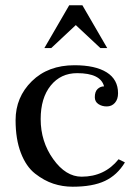

<svg xmlns="http://www.w3.org/2000/svg" viewBox="-20 -697 519 727"><path d="M292 -677 386 -515H360L267 -602L174 -515H148L242 -677ZM272 -420Q210 -420 172 -373Q134 -326 134 -246Q134 -161 181.5 -94.5Q229 -28 289 -28Q376 -28 429 -94L453 -82Q424 -34 377.5 -12Q331 10 255 10Q217 10 182 -1.5Q147 -13 113 -39.5Q79 -66 59 -118Q39 -170 39 -242Q39 -329 100.5 -389.5Q162 -450 262 -450Q341 -450 384 -423Q427 -396 427 -344Q427 -321 415 -307.5Q403 -294 384 -294Q366 -294 352.5 -303Q339 -312 339 -329Q339 -350 349.5 -360Q360 -370 374 -370Q361 -420 272 -420Z"/></svg>

Font: Judson
Style: Regular
Weight: 400
Version: Version 20110429